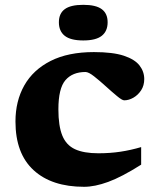

<svg xmlns="http://www.w3.org/2000/svg" viewBox="-20 -742 634 776"><path d="M359.5 -531.5Q436 -531.5 480.5 -516.8Q525 -502 544 -477.2Q563 -452.5 563 -422.5Q563 -396.5 550.5 -377.2Q538 -358 519.2 -347.2Q500.5 -336.5 482 -336.5Q473.5 -336.5 452.8 -353.8Q432 -371 407.2 -393.5Q382.5 -416 360.2 -433.5Q338 -451 325.5 -451Q273 -451 244.5 -418Q216 -385 216 -300Q216 -233 231.8 -194.2Q247.5 -155.5 283 -139Q318.5 -122.5 377.5 -122.5Q425 -122.5 466.5 -128.8Q508 -135 550.5 -147.5V-76.5Q471.5 -26.5 417.2 -6.8Q363 13 320 13Q189 13 115.8 -54.2Q42.5 -121.5 42.5 -251Q42.5 -333.5 78.2 -396.8Q114 -460 184.8 -495.8Q255.5 -531.5 359.5 -531.5ZM316.5 -578.5Q265.5 -578.5 241.8 -597.2Q218 -616 218 -652Q218 -687.5 241.8 -705Q265.5 -722.5 316.5 -722.5Q367.5 -722.5 391.2 -705Q415 -687.5 415 -652Q415 -616 391.2 -597.2Q367.5 -578.5 316.5 -578.5Z"/></svg>

Font: Newsreader 6pt
Style: Bold
Weight: 700
Designer: Hugues Gentile
Foundry: Production Type
Version: Version 1.003; ttfautohint (v1.8.3)